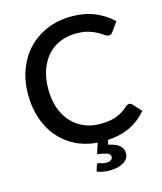

<svg xmlns="http://www.w3.org/2000/svg" viewBox="-130 -823 925 1096"><g transform="rotate(-15 332.0 -275.0)"><path d="M648.5 -102.5Q608 -54 551.5 -25.8Q495 2.5 417 7L409.5 33.5Q456.5 43.5 476.2 61.8Q496 80 496 107Q496 123.5 487.5 136.8Q479 150 463.8 159.2Q448.5 168.5 427.2 173.5Q406 178.5 380.5 178.5Q360 178.5 341.8 175Q323.5 171.5 307 165L317 131.5Q320 121 330 121Q333.5 121 337.2 122.5Q341 124 346.2 125.8Q351.5 127.5 358.2 129Q365 130.5 374 130.5Q393 130.5 402.2 123.2Q411.5 116 411.5 105.5Q411.5 88.5 392 81.8Q372.5 75 335 69.5L355.5 7Q283.5 1.5 225.8 -27.8Q168 -57 127.2 -105.2Q86.5 -153.5 64.5 -218.5Q42.5 -283.5 42.5 -360Q42.5 -441 68.2 -508.8Q94 -576.5 140.8 -625.2Q187.5 -674 252.8 -701Q318 -728 396.5 -728Q474.5 -728 534.2 -702.8Q594 -677.5 638 -635.5L599.5 -581Q595.5 -575.5 590 -571.5Q584.5 -567.5 575 -567.5Q565 -567.5 552.2 -576.8Q539.5 -586 519.8 -597.2Q500 -608.5 470.2 -617.8Q440.5 -627 396 -627Q344.5 -627 301.5 -609Q258.5 -591 227.5 -556.5Q196.5 -522 179.2 -472.5Q162 -423 162 -360Q162 -296.5 180 -246.8Q198 -197 229.5 -162.8Q261 -128.5 303.5 -110.5Q346 -92.5 395 -92.5Q425 -92.5 448.8 -95.8Q472.5 -99 492.5 -106.2Q512.5 -113.5 530.2 -124.5Q548 -135.5 565.5 -151.5Q575.5 -160.5 585.5 -160.5Q595 -160.5 602 -153Z"/></g></svg>

Font: Lato SemiBold
Style: Regular
Weight: 600
Designer: Lukasz Dziedzic with Adam Twardoch and Botio Nikoltchev
Foundry: tyPoland Lukasz Dziedzic
Version: Version 2.015; 2015-08-06; http://www.latofonts.com/